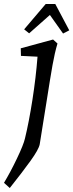

<svg xmlns="http://www.w3.org/2000/svg" viewBox="-62 -707 367 962"><path d="M63 -13Q83 -95 100.5 -207Q118 -319 126 -423L43 -427L42 -465L204 -509L226 -489Q212 -442 201 -380Q190 -318 170 -190Q162 -142 154 -90.5Q146 -39 137 16Q132 42 90.5 99.5Q49 157 -13 235L-42 209Q-10 156 23 87Q56 18 63 -13ZM188 -632 84 -540 59 -560 167 -687H215L285 -555L254 -539Z"/></svg>

Font: Andada Pro
Style: Italic
Weight: 400
Italic angle: -7°
Designer: Carolina Giovagnoli
Foundry: Huerta Tipografica
Version: Version 3.005; ttfautohint (v1.8.4)